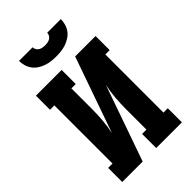

<svg xmlns="http://www.w3.org/2000/svg" viewBox="-278 -1056 1156 1156"><g transform="rotate(-45 300.0 -477.5)"><path d="M46 0V-120H83V-615H46V-735H265V-615H228V-441Q228 -393 224 -345.5Q220 -298 210 -251L380 -735H554V-615H517V-120H554V0H335V-120H372V-294Q372 -342 376 -389.5Q380 -437 390 -484L220 0ZM300 -815Q279 -815 257.5 -817.5Q236 -820 216 -827Q196 -834 177.5 -846Q159 -858 146.5 -875Q134 -892 128 -913Q122 -934 122 -955H238Q238 -944 243.5 -934.5Q249 -925 258 -919.5Q267 -914 278 -912Q289 -910 300 -910Q311 -910 322 -912Q333 -914 342 -919.5Q351 -925 356.5 -934.5Q362 -944 362 -955H478Q478 -934 472 -913Q466 -892 453.5 -875Q441 -858 422.5 -846Q404 -834 384 -827Q364 -820 342.5 -817.5Q321 -815 300 -815Z"/></g></svg>

Font: Iosevka Curly Slab HvEx
Style: Regular
Weight: 900
Width: 7
Monospace: yes
Designer: Belleve Invis
Foundry: Belleve Invis
Version: Version 11.1.0; ttfautohint (v1.8.3)